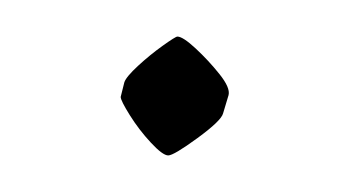

<svg xmlns="http://www.w3.org/2000/svg" viewBox="-20 -375 194 105"><path d="M48 -330Q49 -333 55.5 -339Q62 -345 69 -350Q76 -355 77 -355Q80 -355 87 -348.5Q94 -342 100 -334.5Q106 -327 105 -323L102 -313Q101 -309 88 -299.5Q75 -290 72 -290Q69 -290 62.5 -297Q56 -304 51 -312Q46 -320 46 -322Z"/></svg>

Font: Grenze Gotisch Thin
Style: Regular
Weight: 100
Designer: Renata Polastri
Foundry: Omnibus-Type
Version: Version 1.001